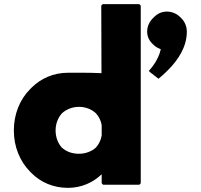

<svg xmlns="http://www.w3.org/2000/svg" viewBox="-20 -887 971 929"><path d="M249 -256C249 -289 261 -318 280 -339C301 -358 330 -370 362 -370C394 -370 422 -359 444 -339C457 -325 468 -305 472 -282V-231C468 -208 458 -189 444 -173C424 -155 395 -143 362 -143C328 -143 300 -154 279 -173C261 -193 249 -222 249 -256ZM654 7 661 0V-860L654 -867H477L470 -860L471 -533C406 -536 337 -535 309 -535C239 -535 179 -508 134 -464L133 -463L126 -456C76 -406 47 -335 47 -256C47 -177 76 -107 125 -57L126 -56L133 -49C177 -5 238 22 309 22C375 22 432 -5 472 -44V0L479 7ZM787 -831C763 -831 742 -821 726 -805L719 -798C703 -782 692 -759 692 -734C692 -712 701 -692 715 -678L722 -671C732 -661 744 -654 758 -649C746 -594 709 -554 701 -545L700 -544L707 -537L747 -506C760 -517 773 -528 786 -541L793 -548C842 -597 884 -660 884 -734C884 -759 874 -782 858 -798L851 -805C835 -821 812 -831 787 -831Z"/></svg>

Font: Hussar Woodtype
Style: Blk
Weight: 900
Foundry: Cannot Into Space Fonts
Version: Version 1.07